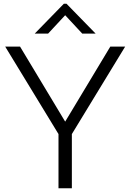

<svg xmlns="http://www.w3.org/2000/svg" viewBox="-20 -1014 702 1034"><path d="M367 0H295V-292L8 -763H88L331 -359L574 -763H654L367 -292ZM239 -833H167L324 -994H338L495 -833H423L331 -932Z"/></svg>

Font: Open Sauce One Light
Style: Regular
Weight: 300
Designer: Alfredo Marco Pradil
Foundry: Creative Sauce Fz LLC
Version: Version 1.477